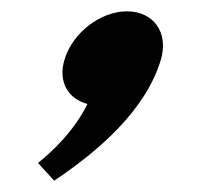

<svg xmlns="http://www.w3.org/2000/svg" viewBox="-20 -186 354 342"><path d="M206 -165.8C158.7 -165.8 109.1 -127.5 94.8 -79.5C83 -39.8 101.8 -9.8 135.8 -0.8C105.3 61.5 47.6 104.2 47.6 104.2L76.5 135.8C153.1 84.8 239.5 11.2 266.5 -79.5C280.8 -127.5 254 -165.8 206 -165.8Z"/></svg>

Font: Hussar
Style: BdOblThree
Weight: 700
Foundry: Cannot Into Space Fonts
Version: Version 2.00